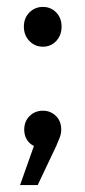

<svg xmlns="http://www.w3.org/2000/svg" viewBox="-20 -423 246 555"><path d="M158 -346Q158 -321 142.5 -304.5Q127 -288 104 -288Q81 -288 65 -304.5Q49 -321 49 -346Q49 -371 65 -387Q81 -403 104 -403Q127 -403 142.5 -387Q158 -371 158 -346ZM157 -48Q157 -37 152.5 -25Q148 -13 143 -2L89 112H38L78 -1Q64 -8 57 -20.5Q50 -33 50 -48Q50 -72 65.5 -87.5Q81 -103 104 -103Q126 -103 141.5 -88Q157 -73 157 -48Z"/></svg>

Font: Gontserrat
Style: Regular
Weight: 400
Designer: Julieta Ulanovsky
Foundry: Julieta Ulanovsky
Version: Version 6.001